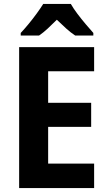

<svg xmlns="http://www.w3.org/2000/svg" viewBox="-20 -953 546 973"><path d="M457 0H77V-714H457V-592H224V-432H442V-310H224V-124H457ZM339 -933Q352 -910 372 -883.5Q392 -857 413.5 -831.5Q435 -806 453 -786V-773H361Q338 -788 315.5 -808.5Q293 -829 268 -853Q243 -828 221.5 -808Q200 -788 178 -773H85V-786Q103 -805 124.5 -831Q146 -857 166 -884.5Q186 -912 199 -933Z"/></svg>

Font: Noto Sans Lao SemiCondensed
Style: Bold
Weight: 700
Width: 4
Designer: Monotype Design Team
Foundry: Monotype Imaging Inc.
Version: Version 2.003; ttfautohint (v1.8.4.7-5d5b)